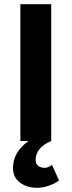

<svg xmlns="http://www.w3.org/2000/svg" viewBox="-20 -672 341 915"><path d="M228 113.8 261.2 188Q242.2 203.1 212.6 213.1Q183.1 223.1 157.2 223.1Q109.4 223.1 75.7 198.5Q42 173.8 42 128.9Q42 51.8 116.2 0H77.1V-651.9H224.1V0Q149.9 31.7 149.9 89.8Q149.9 109.9 162.8 118.9Q175.8 127.9 192.9 127.9Q210 127.9 228 113.8Z"/></svg>

Font: SourceSansPro-Bold
Style: Bold
Weight: 700
Designer: Paul D. Hunt
Foundry: Adobe Systems Incorporated
Version: Version 1.050;PS Version 1.000;hotconv 1.0.70;makeotf.lib2.5